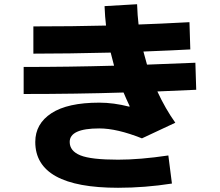

<svg xmlns="http://www.w3.org/2000/svg" viewBox="-20 -832 1040 909"><path d="M592 -327 594 -329Q577 -365 565 -394Q342 -387 92 -387V-515Q304 -515 520 -521Q513 -547 504 -583Q299 -578 138 -578V-707Q327 -707 482 -711Q477 -751 475 -803L629 -812Q631 -757 636 -716Q728 -719 877 -727L881 -598Q811 -594 659 -588Q663 -573 676 -526Q900 -535 905 -535L909 -407Q787 -401 725 -399Q763 -317 810 -251L652 -177Q534 -224 450 -224Q310 -224 310 -160Q310 -117 360.5 -96.5Q411 -76 539 -76Q643 -76 777 -96L794 37Q666 57 539 57Q147 57 147 -160Q147 -246 223.5 -296Q300 -346 450 -346Q518 -346 592 -327Z"/></svg>

Font: M PLUS 1p ExtraBold
Style: Regular
Weight: 800
Version: Version 1.062